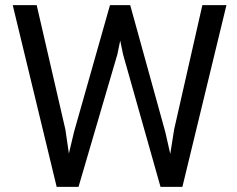

<svg xmlns="http://www.w3.org/2000/svg" viewBox="-20 -731 927 751"><path d="M235.8 -224.1 249.5 -130.4 269.5 -214.8 410.2 -710.9H489.3L626.5 -214.8L646 -128.9L661.1 -224.6L771.5 -710.9H865.7L693.4 0H607.9L461.4 -518.1L450.2 -572.3L439 -518.1L287.1 0H201.7L29.8 -710.9H123.5Z"/></svg>

Font: Mardoto
Style: Regular
Weight: 400
Designer: Christian Robertson, Vahan Hovhannisyan
Foundry: Google
Version: Version 1.000